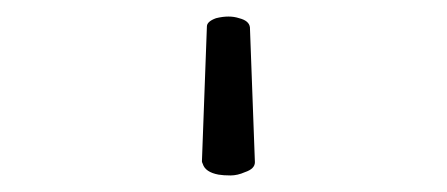

<svg xmlns="http://www.w3.org/2000/svg" viewBox="-20 58 540 232"><path d="M282 91 288 254Q288 262 276 266Q267 270 258.5 270Q250 270 244 269Q228 266 225 256Q224 254 224 253L230 90Q230 84 241 80Q249 78 256 78Q263 78 269 80Q281 83 282 91Z"/></svg>

Font: Moon Stars Kai T HW Light
Style: Regular
Weight: 300
Designer: GuiWonder
Version: Version 1.101